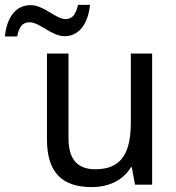

<svg xmlns="http://www.w3.org/2000/svg" viewBox="-118 -755 721 785"><path d="M250 -735H201C192 -696 178 -677 150 -677C110 -677 62 -734 7 -734C-53 -734 -90 -685 -98 -606H-48C-40 -645 -26 -664 3 -664C44 -664 93 -607 146 -607C205 -607 242 -657 250 -735ZM504 -536H417V-257C417 -132 381 -63 272 -63C197 -63 162 -105 162 -191V-536H74V-185C74 -49 137 10 257 10C322 10 384 -15 417 -71H421L434 0H504Z"/></svg>

Font: Noto Sans Thai
Style: Regular
Weight: 400
Designer: Monotype Design Team
Foundry: Monotype Imaging Inc.
Version: Version 1.901